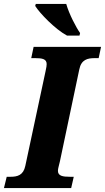

<svg xmlns="http://www.w3.org/2000/svg" viewBox="-37 -951 531 971"><path d="M302 -771H365L368 -784C348 -812 312 -881 298 -931H144L141 -921C164 -884 242 -803 302 -771ZM-17 0H323L336 -57H316C281 -57 256 -61 256 -87C256 -99 261 -112 266 -135L364 -600C374 -650 406 -657 442 -657H462L474 -714H133L121 -657H141C176 -657 199 -653 199 -627C199 -621 198 -610 193 -589L91 -112C81 -64 50 -57 16 -57H-3Z"/></svg>

Font: Noto Serif SemiCondensed Extra
Style: Italic
Weight: 800
Width: 4
Italic angle: -12°
Designer: Monotype Design Team
Foundry: Monotype Imaging Inc.
Version: Version 1.901